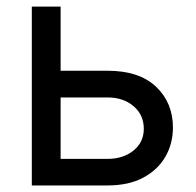

<svg xmlns="http://www.w3.org/2000/svg" viewBox="-20 -566 599 586"><path d="M165 -350.1H308.1Q404.8 -350.1 456.3 -301.3Q507.8 -252.4 507.8 -176.8Q507.8 -127.4 484.6 -87.4Q461.4 -47.4 417 -23.7Q372.6 0 308.1 0H77.1V-545.9H165ZM165 -268.6V-81.1H308.1Q356.4 -81.1 387.7 -106.7Q418.9 -132.3 418.9 -172.9Q418.9 -215.3 387.7 -241.9Q356.4 -268.6 308.1 -268.6Z"/></svg>

Font: Inter
Style: Regular
Weight: 400
Designer: Rasmus Andersson
Foundry: rsms
Version: Version 4.001;git-9221beed3